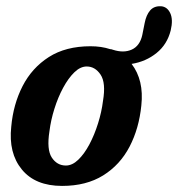

<svg xmlns="http://www.w3.org/2000/svg" viewBox="-20 -602 585 631"><path d="M277.5 -450Q313 -450 342 -440.5Q346.5 -440.5 351 -438.5Q386.5 -427 413 -439Q439.5 -451 447.5 -486.5L455.5 -526.5Q460.5 -552.5 473.2 -567.5Q486 -582.5 509 -581.5Q529.5 -580 539.5 -558.8Q549.5 -537.5 541 -502Q529.5 -456 494.5 -427.8Q459.5 -399.5 412.5 -392Q453.5 -338.5 444.5 -255.5Q437 -180 405.8 -120Q374.5 -60 319 -25.5Q263.5 9 184 9Q96 9 51.8 -45Q7.5 -99 17 -186Q23.5 -259 54.2 -319Q85 -379 140.5 -414.5Q196 -450 277.5 -450ZM196.5 -58Q217.5 -58 237.2 -77Q257 -96 273.8 -127.5Q290.5 -159 302.2 -196.5Q314 -234 318.5 -270.5Q328.5 -330 310.5 -356.8Q292.5 -383.5 265 -383.5Q244 -383.5 224.2 -364.2Q204.5 -345 187.5 -313.5Q170.5 -282 158.8 -244.5Q147 -207 142.5 -170.5Q133 -110.5 150.2 -84.2Q167.5 -58 196.5 -58Z"/></svg>

Font: Fraunces 144pt S100 SemiBold
Style: Italic
Weight: 600
Italic angle: -16°
Version: Version 1.000; ttfautohint (v1.8.3)